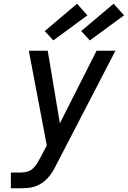

<svg xmlns="http://www.w3.org/2000/svg" viewBox="-20 -1006 683 1026"><path d="M38 0V-84H89Q105 -84 122.5 -88Q140 -92 154 -104Q168 -116 177.5 -131.5Q187 -147 195 -162L230 -229L134 -735H235L300 -347L496 -735H597L280 -124Q271 -105 260 -87.5Q249 -70 235 -54.5Q221 -39 203.5 -27.5Q186 -16 166.5 -9.5Q147 -3 127.5 -1.5Q108 0 89 0ZM460 -790 414 -840 587 -986 643 -924ZM265 -790 219 -840 392 -986 447 -924Z"/></svg>

Font: Iosevka SS04 Medium Extended
Style: Italic
Weight: 500
Width: 7
Italic angle: -9°
Monospace: yes
Designer: Belleve Invis
Foundry: Belleve Invis
Version: Version 19.0.0; ttfautohint (v1.8.4)